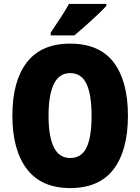

<svg xmlns="http://www.w3.org/2000/svg" viewBox="-20 -998 714 977"><path d="M631 -409Q631 -233 558 -137Q485 -41 337 -41Q191 -41 117 -137.5Q43 -234 43 -410Q43 -585 116.5 -680.5Q190 -776 337 -776Q486 -776 558.5 -680.5Q631 -585 631 -409ZM227 -409Q227 -303 254 -248.5Q281 -194 337 -194Q395 -194 420.5 -247.5Q446 -301 446 -409Q446 -517 420 -571.5Q394 -626 337 -626Q281 -626 254 -570.5Q227 -515 227 -409ZM521 -968Q505 -950 476.5 -923Q448 -896 416.5 -868Q385 -840 359 -818H238V-832Q262 -868 287.5 -906.5Q313 -945 331 -978H521Z"/></svg>

Font: Noto Sans Tamil UI Condensed Black
Style: Regular
Weight: 900
Width: 3
Designer: Jelle Bosma - Monotype Design Team
Foundry: Monotype Imaging Inc.
Version: Version 2.004; ttfautohint (v1.8.4.7-5d5b)